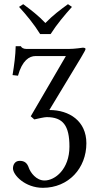

<svg xmlns="http://www.w3.org/2000/svg" viewBox="-20 -663 456 918"><path d="M172 -500H222C251 -546 289 -591 324 -630L305 -643C268 -616 234 -591 197 -553C163 -589 130 -614 91 -643L71 -630C106 -592 143 -547 172 -500ZM127 -107 144 -92C162 -96 192 -103 203 -103C281 -103 312 -63 312 38C312 146 243 200 193 200C153 200 126 162 118 140C110 116 97 106 74 106C52 106 42 124 42 142C42 174 100 235 185 235C308 235 393 141 393 22C393 -84 312 -137 216 -137L367 -387C383 -414 389 -425 389 -429C389 -433 383 -435 376 -435C374 -435 338 -429 309 -429H106C91 -429 82 -436 80 -442H55C54 -397 48 -353 40 -304L66 -301C86 -374 120 -395 150 -395H295Z"/></svg>

Font: Libertinus Serif
Style: Regular
Weight: 400
Designer: Philipp H. Poll
Foundry: Khaled Hosny
Version: Version 6.2